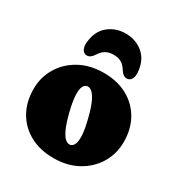

<svg xmlns="http://www.w3.org/2000/svg" viewBox="-162 -783 847 904"><g transform="rotate(30 262.0 -331.0)"><path d="M265 -458Q339 -458 393.5 -428Q448 -398 478 -345Q508 -292 508 -222.5Q508 -159 476.8 -106.5Q445.5 -54 389.2 -22.8Q333 8.5 258 8.5Q184.5 8.5 129.8 -21.5Q75 -51.5 45 -104.5Q15 -157.5 15 -227Q15 -291 46.2 -343.2Q77.5 -395.5 133.8 -426.8Q190 -458 265 -458ZM297.5 -85.5Q310.5 -89 317 -105.5Q323.5 -122 321.5 -154Q319.5 -186 306.5 -236.5Q294 -287.5 280.2 -316.5Q266.5 -345.5 252.5 -356.5Q238.5 -367.5 225.5 -364Q212.5 -360.5 206 -344Q199.5 -327.5 201.8 -295.5Q204 -263.5 216.5 -213Q229.5 -162.5 243 -133.2Q256.5 -104 270.5 -93Q284.5 -82 297.5 -85.5ZM261.5 -555Q238 -555 220.8 -545.8Q203.5 -536.5 189.5 -515Q173.5 -488.5 153.5 -488.5Q137 -488.5 128.5 -503Q120 -517.5 122 -540.5Q127.5 -604.5 167.2 -637.2Q207 -670 261.5 -670Q316 -670 355.8 -637.2Q395.5 -604.5 401 -540.5Q403 -517.5 394.5 -503Q386 -488.5 369.5 -488.5Q349.5 -488.5 333.5 -515Q320 -536.5 302.8 -545.8Q285.5 -555 261.5 -555Z"/></g></svg>

Font: Fraunces 144pt S100 Black
Style: Regular
Weight: 900
Version: Version 1.000